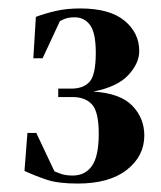

<svg xmlns="http://www.w3.org/2000/svg" viewBox="-20 -841 382 455"><path d="M164 -406Q118 -406 91 -415Q64 -424 38 -436L45 -526H66L109 -435Q109 -435 121.5 -430Q134 -425 152 -425Q182 -425 198 -448Q214 -471 214 -524Q214 -576 198 -593.5Q182 -611 152 -611H118V-631H149Q178 -631 192.5 -647.5Q207 -664 207 -716Q207 -763 193.5 -781.5Q180 -800 157 -800Q141 -800 131.5 -795.5Q122 -791 122 -791L81 -703H59L65 -801Q86 -809 112 -815Q138 -821 170 -821Q240 -821 275 -792Q310 -763 310 -720Q310 -691 284 -663Q258 -635 201 -624Q265 -620 293.5 -590.5Q322 -561 322 -520Q322 -471 280.5 -438.5Q239 -406 164 -406Z"/></svg>

Font: DM Serif Text
Style: Regular
Weight: 400
Designer: Colophon Foundry, Frank Grießhammer
Foundry: Colophon Foundry
Version: Version 5.200; ttfautohint (v1.8.3)